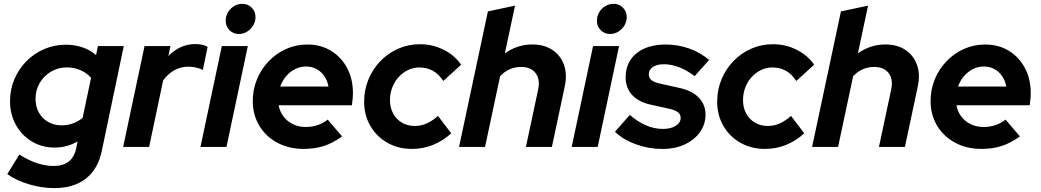

<svg xmlns="http://www.w3.org/2000/svg" viewBox="-20 -759 5376 992"><path d="M260.7 212.9Q196.4 212.9 131.4 193.7Q66.4 174.6 17.7 140.6L80 39.1Q124 67.9 169 83.2Q214 98.5 257 98.5Q354.7 98.5 373.6 7.4L380.8 -28.1Q326.1 3.4 261.9 3.4Q196.7 3.4 144.6 -28Q92.4 -59.4 62.1 -113.8Q31.8 -168.2 31.8 -236.3Q31.8 -296.7 54.4 -349.8Q77 -402.9 116.3 -442.7Q155.6 -482.6 208.1 -505.3Q260.6 -528 320.4 -528Q366.1 -528 406.2 -514.3Q446.3 -500.6 476.3 -474.2L486 -521H619.5L505.6 22.3Q486.2 114.7 423.5 163.8Q360.8 212.9 260.7 212.9ZM297.9 -111.4Q359 -111.4 406.8 -149.9L450.5 -356.6Q429.8 -381.4 396.7 -396.1Q363.6 -410.8 325.3 -410.8Q280.5 -410.8 243.5 -389Q206.5 -367.1 185.1 -330.4Q163.6 -293.7 163.6 -248Q163.6 -208.8 180.7 -177.8Q197.8 -146.8 228.5 -129.1Q259.2 -111.4 297.9 -111.4Z M616.3 0 726.8 -521H860.8L849.9 -469.5Q878.7 -499.5 913.9 -515.4Q949.1 -531.3 988.2 -531.3Q1030.7 -531.3 1052.7 -516.6L1027.9 -397.1Q1017.9 -404.2 995.9 -409.4Q973.8 -414.5 953.8 -414.5Q876.1 -414.5 823.1 -344.3L750.5 0Z M1015.8 0 1126.1 -521H1260.4L1150.1 0ZM1214.3 -583.4Q1185.3 -583.4 1165.6 -603.2Q1146 -623 1146 -652Q1146 -675.6 1157.8 -695.6Q1169.6 -715.6 1189.4 -727.4Q1209.2 -739.2 1231.8 -739.2Q1260.8 -739.2 1280.4 -719.6Q1300.1 -699.9 1300.1 -670.9Q1300.1 -647.3 1288.3 -627.6Q1276.5 -608 1256.8 -595.7Q1237.2 -583.4 1214.3 -583.4Z M1549.4 10.4Q1473 10.4 1413.4 -21.4Q1353.7 -53.1 1319.8 -109.5Q1286 -165.9 1286 -237.4Q1286 -296.9 1307.9 -349.8Q1329.8 -402.7 1368.9 -443.2Q1407.9 -483.6 1458.9 -506.3Q1510 -529 1568.3 -529Q1637.2 -529 1690.2 -496.6Q1743.2 -464.2 1773.3 -407.9Q1803.5 -351.7 1803.5 -278Q1803.5 -267.3 1802.6 -254Q1801.8 -240.7 1798.3 -215.1H1419.5Q1425.5 -182.3 1444.9 -156.9Q1464.4 -131.5 1493.7 -117.2Q1523 -102.9 1559.6 -102.9Q1593 -102.9 1621.9 -112.9Q1650.9 -122.8 1673.1 -141.1L1747.6 -54.3Q1700.2 -19.9 1653.2 -4.7Q1606.3 10.4 1549.4 10.4ZM1427.9 -312H1677.2Q1671.4 -343 1655.3 -366.2Q1639.3 -389.4 1615.2 -402.4Q1591.1 -415.4 1561.3 -415.4Q1530.7 -415.4 1504.6 -402Q1478.5 -388.7 1458.7 -365.7Q1438.9 -342.7 1427.9 -312Z M2108.3 10.4Q2037.9 10.4 1981.9 -21.2Q1925.9 -52.9 1893.6 -108.3Q1861.4 -163.7 1861.4 -234Q1861.4 -295.2 1883.8 -349.1Q1906.1 -403 1945.7 -443.7Q1985.3 -484.5 2037.4 -507.5Q2089.6 -530.5 2149.4 -530.5Q2214.7 -530.5 2271.4 -502.3Q2328 -474.2 2362.6 -424.7L2270.3 -340.7Q2246.8 -376.5 2216.1 -393.5Q2185.3 -410.5 2146.6 -410.5Q2115.9 -410.5 2088.3 -397.3Q2060.8 -384.1 2039.6 -360.8Q2018.3 -337.4 2006.6 -306.9Q1994.9 -276.3 1994.9 -241.3Q1994.9 -202.5 2011.4 -172.3Q2027.9 -142.2 2056.9 -125.2Q2085.9 -108.2 2123 -108.2Q2155.5 -108.2 2184.5 -121.1Q2213.6 -134.1 2242.9 -160.1L2311.5 -70.2Q2221.9 10.4 2108.3 10.4Z M2351.8 0 2500.8 -700 2640.9 -729.9 2588.5 -483.2Q2652.8 -529.3 2730.2 -529.3Q2792.1 -529.3 2834.4 -500.9Q2876.6 -472.5 2894 -423.3Q2911.4 -374.2 2897.6 -311.3L2831.5 0H2697.3L2760.7 -298Q2771.4 -349.8 2747 -381.5Q2722.6 -413.1 2672.6 -413.1Q2640.9 -413.1 2613.7 -401.2Q2586.5 -389.3 2563.9 -365.3L2486.1 0Z M2933.8 0 3044.1 -521H3178.4L3068.1 0ZM3132.3 -583.4Q3103.3 -583.4 3083.6 -603.2Q3064 -623 3064 -652Q3064 -675.6 3075.8 -695.6Q3087.6 -715.6 3107.4 -727.4Q3127.2 -739.2 3149.8 -739.2Q3178.8 -739.2 3198.4 -719.6Q3218.1 -699.9 3218.1 -670.9Q3218.1 -647.3 3206.3 -627.6Q3194.5 -608 3174.8 -595.7Q3155.2 -583.4 3132.3 -583.4Z M3403.6 10.7Q3331.9 10.7 3266 -13.2Q3200.1 -37.1 3157.3 -78L3233.9 -165.2Q3275.8 -129.3 3318.3 -111.1Q3360.8 -92.9 3404.9 -92.9Q3445.9 -92.9 3471.3 -108.9Q3496.7 -124.9 3496.7 -149.9Q3496.7 -167.9 3482.7 -179Q3468.7 -190.1 3440 -196.5L3344.4 -217.7Q3279.7 -231.7 3246.1 -268.1Q3212.6 -304.4 3212.6 -359.4Q3212.6 -411.9 3237.7 -449.7Q3262.9 -487.5 3309.2 -508.2Q3355.6 -529 3419.2 -529Q3482.3 -529 3540.3 -508.5Q3598.3 -487.9 3643.8 -449.3L3569 -365.5Q3529.9 -395.7 3489.4 -411.4Q3449 -427.1 3410.2 -427.1Q3374.2 -427.1 3353.2 -413.1Q3332.2 -399.1 3332.2 -374.7Q3332.2 -356 3346.4 -344.7Q3360.6 -333.3 3393.6 -326.2L3489.2 -305Q3555.2 -290.8 3590.1 -254.9Q3625.1 -219 3625.1 -166.2Q3625.1 -116.2 3596.1 -75.9Q3567.1 -35.6 3517.1 -12.4Q3467.1 10.7 3403.6 10.7Z M3932.3 10.4Q3861.9 10.4 3805.9 -21.2Q3749.9 -52.9 3717.6 -108.3Q3685.4 -163.7 3685.4 -234Q3685.4 -295.2 3707.8 -349.1Q3730.1 -403 3769.7 -443.7Q3809.3 -484.5 3861.4 -507.5Q3913.6 -530.5 3973.4 -530.5Q4038.7 -530.5 4095.4 -502.3Q4152 -474.2 4186.6 -424.7L4094.3 -340.7Q4070.8 -376.5 4040.1 -393.5Q4009.3 -410.5 3970.6 -410.5Q3939.9 -410.5 3912.3 -397.3Q3884.8 -384.1 3863.6 -360.8Q3842.3 -337.4 3830.6 -306.9Q3818.9 -276.3 3818.9 -241.3Q3818.9 -202.5 3835.4 -172.3Q3851.9 -142.2 3880.9 -125.2Q3909.9 -108.2 3947 -108.2Q3979.5 -108.2 4008.5 -121.1Q4037.6 -134.1 4066.9 -160.1L4135.5 -70.2Q4045.9 10.4 3932.3 10.4Z M4175.8 0 4324.8 -700 4464.9 -729.9 4412.5 -483.2Q4476.8 -529.3 4554.2 -529.3Q4616.1 -529.3 4658.4 -500.9Q4700.6 -472.5 4718 -423.3Q4735.4 -374.2 4721.6 -311.3L4655.5 0H4521.3L4584.7 -298Q4595.4 -349.8 4571 -381.5Q4546.6 -413.1 4496.6 -413.1Q4464.9 -413.1 4437.7 -401.2Q4410.5 -389.3 4387.9 -365.3L4310.1 0Z M5051.4 10.4Q4975 10.4 4915.4 -21.4Q4855.7 -53.1 4821.8 -109.5Q4788 -165.9 4788 -237.4Q4788 -296.9 4809.9 -349.8Q4831.8 -402.7 4870.9 -443.2Q4909.9 -483.6 4960.9 -506.3Q5012 -529 5070.3 -529Q5139.2 -529 5192.2 -496.6Q5245.2 -464.2 5275.3 -407.9Q5305.5 -351.7 5305.5 -278Q5305.5 -267.3 5304.6 -254Q5303.8 -240.7 5300.3 -215.1H4921.5Q4927.5 -182.3 4946.9 -156.9Q4966.4 -131.5 4995.7 -117.2Q5025 -102.9 5061.6 -102.9Q5095 -102.9 5123.9 -112.9Q5152.9 -122.8 5175.1 -141.1L5249.6 -54.3Q5202.2 -19.9 5155.2 -4.7Q5108.3 10.4 5051.4 10.4ZM4929.9 -312H5179.2Q5173.4 -343 5157.3 -366.2Q5141.3 -389.4 5117.2 -402.4Q5093.1 -415.4 5063.3 -415.4Q5032.7 -415.4 5006.6 -402Q4980.5 -388.7 4960.7 -365.7Q4940.9 -342.7 4929.9 -312Z"/></svg>

Font: Red Hat Display
Style: Italic
Weight: 300
Italic angle: -12°
Designer: Pentagram, MCKL
Foundry: Pentagram, MCKL
Version: Version 1.023